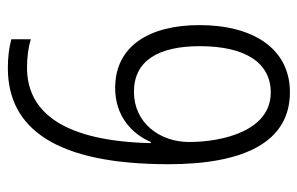

<svg xmlns="http://www.w3.org/2000/svg" viewBox="-158 -608 776 501"><g transform="rotate(-90 230.5 -357.0)"><path d="M241 11C353 11 416 -83 416 -225C416 -355 362 -445 252 -445C178 -445 132 -401 111 -352H108C113 -569 182 -675 305 -675C331 -675 357 -672 379 -665V-716C357 -722 331 -725 304 -725C145 -725 53 -598 53 -306C53 -110 110 11 241 11ZM240 -39C140 -39 111 -165 111 -252C111 -329 161 -396 242 -396C324 -396 361 -331 361 -224C361 -104 317 -39 240 -39Z"/></g></svg>

Font: Noto Sans Malayalam Condensed Light
Style: Regular
Weight: 300
Width: 3
Designer: Jelle Bosma - Monotype Design Team
Foundry: Monotype Imaging Inc.
Version: Version 2.104